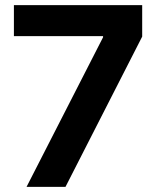

<svg xmlns="http://www.w3.org/2000/svg" viewBox="-20 -727 616 747"><path d="M381 -582V-586.3H34.1V-707H533.2V-584.6L234.8 0H83.3Z"/></svg>

Font: WEMIX Pretendard Variable
Style: Regular
Weight: 400
Designer: Base glyphs from Inter by Rasmus Andersson; Hangeul glyphs from Noto Sans CJK(Source Han Sans) by Jang Soo-young and Kan
Foundry: Kil Hyung-jin
Version: Version 1.000;Glyphs 3.2 (3208)